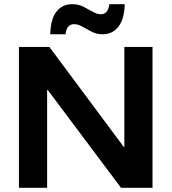

<svg xmlns="http://www.w3.org/2000/svg" viewBox="-20 -900 822 920"><path d="M710.8 0H560L209.2 -468.3H205.8V0H70.8V-675H216.7L572.5 -196.7H575.8V-675H710.8ZM220.8 -735.8Q222.5 -808.3 250.4 -844.2Q278.3 -880 325.8 -880Q355.8 -880 379.6 -867.9Q403.3 -855.8 424.2 -843.8Q445 -831.7 463.3 -831.7Q497.5 -831.7 504.2 -880H577.5Q575.8 -808.3 547.5 -772.1Q519.2 -735.8 471.7 -735.8Q443.3 -735.8 419.6 -747.9Q395.8 -760 375 -772.1Q354.2 -784.2 335 -784.2Q317.5 -784.2 307.1 -772.5Q296.7 -760.8 294.2 -735.8Z"/></svg>

Font: Funnel Display Light
Style: Bold
Weight: 700
Version: Version 1.000